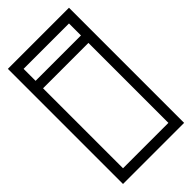

<svg xmlns="http://www.w3.org/2000/svg" viewBox="-210 -638 691 691"><g transform="rotate(-45 135.5 -293.0)"><path d="M291 -249Q291 -228.5 291 -204.2Q291 -180 291 -153.8Q291 -127.5 291 -100.8Q291 -74 291 -48.5Q291 -23 291 0Q291 0 275.2 0Q259.5 0 236.2 0Q213 0 189.8 0Q166.5 0 150.8 0Q135 0 135 0Q135 0 135 0Q135 0 135 0Q135 0 135 0Q135 0 135 0Q131.5 -7.5 131.5 -20Q131.5 -32.5 135 -40Q145.5 -40 158.5 -40Q171.5 -40 186.2 -40Q201 -40 217.5 -40Q234 -40 251 -40Q251 -40 251 -40Q251 -40 251 -40Q251 -40 251 -40Q251 -40 251 -40Q251 -40 251 -40Q251 -40 251 -40Q251 -40 251 -40Q251 -40 251 -40Q251 -40 251 -61Q251 -82 251 -113.2Q251 -144.5 251 -175.8Q251 -207 251 -228Q251 -249 251 -249ZM-20 -249H20Q20 -249 20 -228Q20 -207 20 -175.8Q20 -144.5 20 -113.2Q20 -82 20 -61Q20 -40 20 -40Q20 -40 20 -40Q20 -40 20 -40Q20 -40 20 -40Q20 -40 20 -40Q20 -40 20 -40Q20 -40 20 -40Q20 -40 20 -40Q20 -40 20 -40Q37.5 -40 53.8 -40Q70 -40 84.8 -40Q99.5 -40 112.5 -40Q125.5 -40 136 -40Q140 -32.5 140 -20Q140 -7.5 136 0Q136 0 136 0Q136 0 136 0Q136 0 136 0Q136 0 136 0Q136 0 120.2 0Q104.5 0 81.2 0Q58 0 34.8 0Q11.5 0 -4.2 0Q-20 0 -20 0Q-20 -23 -20 -48.5Q-20 -74 -20 -100.8Q-20 -127.5 -20 -153.8Q-20 -180 -20 -204.2Q-20 -228.5 -20 -249ZM-20 -358H20Q20 -330.5 20 -314Q20 -297.5 20 -282.2Q20 -267 20 -243Q20 -243 20 -243Q20 -243 20 -243Q20 -243 20 -243Q20 -243 20 -243Q20 -218 20 -205Q20 -192 20 -183.2Q20 -174.5 20 -162.8Q20 -151 20 -128H-20ZM291 -358V-128H251Q251 -151 251 -162.8Q251 -174.5 251 -183.2Q251 -192 251 -205Q251 -218 251 -243Q251 -243 251 -243Q251 -243 251 -243Q251 -243 251 -243Q251 -243 251 -243Q251 -267 251 -282.2Q251 -297.5 251 -314Q251 -330.5 251 -358ZM291 -337H251Q251 -337 251 -358Q251 -379 251 -410.2Q251 -441.5 251 -472.8Q251 -504 251 -525Q251 -546 251 -546Q251 -546 251 -546Q251 -546 251 -546Q251 -546 251 -546Q251 -546 251 -546Q251 -546 251 -546Q251 -546 251 -546Q251 -546 251 -546Q251 -546 251 -546Q234 -546 217.5 -546Q201 -546 186.2 -546Q171.5 -546 158.5 -546Q145.5 -546 135 -546Q131.5 -553.5 131.5 -566Q131.5 -578.5 135 -586Q135 -586 135 -586Q135 -586 135 -586Q135 -586 135 -586Q135 -586 135 -586Q135 -586 150.8 -586Q166.5 -586 189.8 -586Q213 -586 236.2 -586Q259.5 -586 275.2 -586Q291 -586 291 -586Q291 -563 291 -537.5Q291 -512 291 -485.2Q291 -458.5 291 -432.2Q291 -406 291 -381.8Q291 -357.5 291 -337ZM-20 -337Q-20 -357.5 -20 -381.8Q-20 -406 -20 -432.2Q-20 -458.5 -20 -485.2Q-20 -512 -20 -537.5Q-20 -563 -20 -586Q-20 -586 -4.2 -586Q11.5 -586 34.8 -586Q58 -586 81.2 -586Q104.5 -586 120.2 -586Q136 -586 136 -586Q136 -586 136 -586Q136 -586 136 -586Q136 -586 136 -586Q136 -586 136 -586Q140 -578.5 140 -566Q140 -553.5 136 -546Q125.5 -546 112.5 -546Q99.5 -546 84.8 -546Q70 -546 53.8 -546Q37.5 -546 20 -546Q20 -546 20 -546Q20 -546 20 -546Q20 -546 20 -546Q20 -546 20 -546Q20 -546 20 -546Q20 -546 20 -546Q20 -546 20 -546Q20 -546 20 -546Q20 -546 20 -525Q20 -504 20 -472.8Q20 -441.5 20 -410.2Q20 -379 20 -358Q20 -337 20 -337ZM291 -307H251Q251 -322 251 -337.8Q251 -353.5 251 -367Q251 -380.5 251 -388.8Q251 -397 251 -397Q251 -397 251 -397Q251 -397 251 -397Q251 -397 251 -398.5Q251 -400 251 -404.8Q251 -409.5 251 -419.8Q251 -430 251 -447Q251 -447 251 -447Q251 -447 251 -447Q251 -447 233.8 -447Q216.5 -447 193.5 -447Q170.5 -447 153.2 -447Q136 -447 136 -447Q136 -447 136 -452.8Q136 -458.5 136 -466Q136 -473.5 136 -479.2Q136 -485 136 -485Q143 -485 151.5 -485Q160 -485 172.8 -485Q185.5 -485 203.5 -485Q221.5 -485 247 -485Q250.5 -485 257.5 -485Q264.5 -485 271 -485Q277.5 -485 280 -485Q282 -485 283.8 -485Q285.5 -485 287.2 -485Q289 -485 291 -485Q291 -469.5 291 -445.5Q291 -421.5 291 -395Q291 -368.5 291 -345Q291 -321.5 291 -307ZM-20 -307Q-20 -321.5 -20 -345Q-20 -368.5 -20 -395Q-20 -421.5 -20 -445.5Q-20 -469.5 -20 -485Q-18 -485 -16.2 -485Q-14.5 -485 -12.8 -485Q-11 -485 -9 -485Q-6.5 -485 0 -485Q6.5 -485 13.5 -485Q20.5 -485 24 -485Q41 -485 54.8 -485Q68.5 -485 79.2 -485Q90 -485 98.8 -485Q107.5 -485 114.2 -485Q121 -485 126.2 -485Q131.5 -485 136 -485Q136 -485 136 -479.2Q136 -473.5 136 -466Q136 -458.5 136 -452.8Q136 -447 136 -447Q136 -447 124.2 -447Q112.5 -447 95.2 -447Q78 -447 60.8 -447Q43.5 -447 31.8 -447Q20 -447 20 -447Q20 -447 20 -447Q20 -447 20 -447Q20 -430 20 -419.8Q20 -409.5 20 -404.8Q20 -400 20 -398.5Q20 -397 20 -397Q20 -397 20 -397Q20 -397 20 -397Q20 -397 20 -388.8Q20 -380.5 20 -367Q20 -353.5 20 -337.8Q20 -322 20 -307Z"/></g></svg>

Font: Honk
Style: Regular
Weight: 400
Designer: Noopur Datye & Yesha Goshar
Foundry: Ek Type
Version: Version 1.000